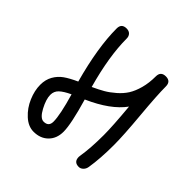

<svg xmlns="http://www.w3.org/2000/svg" viewBox="-165 -698 810 810"><g transform="rotate(45 240.0 -293.0)"><path d="M40 -160.2Q40 -190.9 53.2 -214.1Q66.4 -237.3 87.4 -252.2Q108.4 -267.1 144 -283.2Q100.1 -443.4 100.1 -556.2Q100.1 -585.9 129.9 -585.9Q144.5 -585.9 152.3 -577.6Q160.2 -569.3 160.2 -556.2Q160.2 -450.7 200.2 -307.1Q229 -320.3 249.8 -332.3Q270.5 -344.2 292.7 -363.5Q314.9 -382.8 328.6 -404.5Q342.3 -426.3 351.1 -458.5Q359.9 -490.7 359.9 -529.8Q359.9 -560.1 390.1 -560.1Q419.9 -560.1 419.9 -529.8Q419.9 -478 429.9 -367.4Q439.9 -256.8 439.9 -200.2Q439.9 -120.1 430.2 -60.1Q428.2 -46.9 419.4 -38.3Q410.6 -29.8 399.9 -29.8Q370.1 -29.8 370.1 -60.1L371.1 -68.8Q379.9 -122.6 379.9 -200.2Q379.9 -251.5 370.1 -359.9Q324.2 -296.4 216.8 -249Q250 -135.3 250 -89.8Q250 -49.3 225.3 -24.7Q200.7 0 160.2 0Q128.4 0 99.9 -26.1Q71.3 -52.2 55.7 -89.1Q40 -126 40 -160.2ZM100.1 -160.2Q100.1 -134.3 119.9 -97.2Q139.6 -60.1 160.2 -60.1Q189.9 -60.1 189.9 -89.8Q189.9 -129.9 162.1 -225.1Q129.9 -210 115 -195.8Q100.1 -181.6 100.1 -160.2Z"/></g></svg>

Font: Pecita
Style: Book
Weight: 400
Width: 6
Version: Version 3.4.1